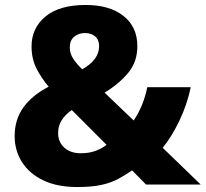

<svg xmlns="http://www.w3.org/2000/svg" viewBox="-20 -743 828 773"><path d="M325 -723Q421 -723 477 -679Q533 -635 533 -557Q533 -494 496 -449.5Q459 -405 401 -370L518 -258Q537 -285 551 -319Q565 -353 573 -392H748Q733 -321 702 -256.5Q671 -192 635 -148L788 0H568L512 -57Q484 -38 455.5 -22.5Q427 -7 388 1.5Q349 10 291 10Q210 10 154 -17Q98 -44 68.5 -90.5Q39 -137 39 -195Q39 -262 74.5 -311Q110 -360 176 -394Q146 -429 126.5 -468Q107 -507 107 -556Q107 -630 163 -676.5Q219 -723 325 -723ZM322 -610Q297 -610 279 -595.5Q261 -581 261 -552Q261 -527 275.5 -505.5Q290 -484 311 -464Q379 -502 379 -557Q379 -583 363 -596.5Q347 -610 322 -610ZM269 -300Q242 -281 228 -258.5Q214 -236 214 -207Q214 -171 239 -148.5Q264 -126 305 -126Q341 -126 367 -136.5Q393 -147 409 -160Z"/></svg>

Font: Noto Sans Meetei Mayek ExtraBold
Style: Regular
Weight: 800
Designer: Monotype Design Team and Neelakash Kshetrimayum
Foundry: Monotype Imaging Inc.
Version: Version 2.002; ttfautohint (v1.8.4.7-5d5b)